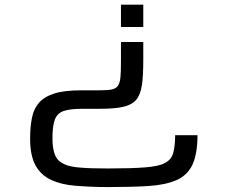

<svg xmlns="http://www.w3.org/2000/svg" viewBox="-20 -611 946 806"><path d="M581.5 -359.9Q581.5 -293 575.7 -252.9Q569.3 -212.4 550.8 -190.9Q530.8 -169.4 495.1 -162.1Q461.9 -154.3 396.5 -154.3H322.8Q273.9 -154.3 245.6 -144.5Q219.2 -134.8 209.5 -106.9Q200.2 -82 200.2 -28.3Q200.2 13.7 211.4 40.5Q222.2 65.9 248.5 77.6Q272.9 89.8 320.3 92.8Q356.4 96.2 433.1 96.2Q530.3 96.2 587.4 91.8Q646.5 87.4 671.4 73.7Q699.2 59.6 707 31.7Q715.3 1.5 715.3 -43.5H809.1Q809.1 34.2 787.6 81.1Q765.6 126 720.2 145.5Q672.9 165.5 603.5 169.9Q532.2 174.3 433.1 174.3Q367.2 174.3 297.4 168.9Q236.8 164.1 194.3 144Q152.3 124.5 129.4 84Q106.4 42 106.4 -28.3Q106.4 -77.1 113.8 -114.3Q120.1 -151.4 142.6 -178.2Q164.6 -204.6 207.5 -218.3Q248.5 -231.9 322.8 -231.9H396.5Q434.1 -231.9 448.2 -235.4Q467.3 -239.3 475.1 -251Q483.9 -264.2 485.8 -289.1Q487.8 -306.6 487.8 -359.9V-434.6H581.5ZM581.5 -497.6H487.8V-591.3H581.5Z"/></svg>

Font: Michroma+
Style: Regular
Weight: 400
Designer: beogot
Foundry: beogot
Version: Version